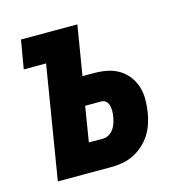

<svg xmlns="http://www.w3.org/2000/svg" viewBox="-83 -600 667 681"><g transform="rotate(-15 250.0 -260.0)"><path d="M48 0 116 -415H34L52 -520H259L229 -338H271Q296 -338 319 -333.5Q342 -329 361.5 -317.5Q381 -306 395 -288Q409 -270 416 -248Q423 -226 423 -202Q423 -178 419 -153Q416 -133 409 -112.5Q402 -92 390.5 -74Q379 -56 362 -41Q345 -26 325.5 -16.5Q306 -7 285 -3.5Q264 0 244 0ZM243 -105Q254 -105 264.5 -111.5Q275 -118 281.5 -127.5Q288 -137 291.5 -148Q295 -159 297 -170Q299 -180 299 -190.5Q299 -201 297 -210.5Q295 -220 288 -227Q281 -234 271 -234H211L190 -105Z"/></g></svg>

Font: Iosevka Extrabold Oblique
Style: Regular
Weight: 800
Italic angle: -9°
Monospace: yes
Designer: Belleve Invis
Foundry: Belleve Invis
Version: Version 32.5.0; ttfautohint (v1.8.4)